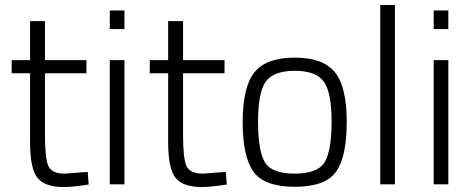

<svg xmlns="http://www.w3.org/2000/svg" viewBox="-20 -742 1900 773"><path d="M328 -447H161V-200Q161 -103 175 -73Q189 -43 241 -43L333 -50L337 1Q271 11 236 11Q160 11 130.5 -26.5Q101 -64 101 -170V-447H27V-500H101V-657H161V-500H328Z M422 0V-500H481V0ZM422 -625V-700H481V-625Z M884 -447H717V-200Q717 -103 731 -73Q745 -43 797 -43L889 -50L893 1Q827 11 792 11Q716 11 686.5 -26.5Q657 -64 657 -170V-447H583V-500H657V-657H717V-500H884Z M957 -251Q957 -392 1004.5 -451Q1052 -510 1166.5 -510Q1281 -510 1328.5 -451Q1376 -392 1376 -251Q1376 -110 1332.5 -50Q1289 10 1167 10Q1045 10 1001 -50Q957 -110 957 -251ZM1019 -252.5Q1019 -134 1046.5 -88.5Q1074 -43 1166.5 -43Q1259 -43 1287 -89Q1315 -135 1315 -252.5Q1315 -370 1283.5 -413.5Q1252 -457 1167 -457Q1082 -457 1050.5 -414Q1019 -371 1019 -252.5Z M1511 0V-722H1570V0Z M1726 0V-500H1785V0ZM1726 -625V-700H1785V-625Z"/></svg>

Font: Titillium Web Light
Style: Regular
Weight: 300
Version: Version 1.002;PS 57.000;hotconv 1.0.70;makeotf.lib2.5.55311